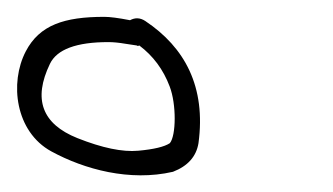

<svg xmlns="http://www.w3.org/2000/svg" viewBox="-61 -658 396 228"><path d="M104.4 -604C120.8 -591.7 132.9 -575.5 140.5 -555.3C148.6 -534.2 148.2 -497 140.7 -488C134.3 -483.7 121.8 -480.7 103.1 -479C84.4 -477.3 60.4 -482.3 30.9 -494C-11.1 -510.8 -22 -540.2 -1.7 -582.2C6.6 -599.4 29.7 -608 67.7 -608C73.7 -608 80.5 -607.3 88.1 -606L101.4 -604C102.2 -603.3 103.2 -603.3 104.4 -604ZM62.8 -638C15.3 -638 -14.1 -628.3 -30.4 -597C-49.9 -559.6 -42.8 -501.5 0 -478.2C39.3 -456.8 93.2 -442.2 144.4 -454C162 -460.8 172.1 -472.1 174.7 -488C183.7 -554.9 158.6 -601.6 111.6 -633C105.6 -637 99.5 -637.3 93.4 -634C79.6 -636.7 69.4 -638 62.8 -638Z"/></svg>

Font: MewTooHand
Style: Lta
Weight: 400
Designer: Mew Too, Robert Jablonski
Version: Version 0.77